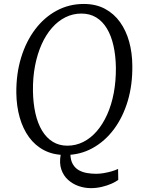

<svg xmlns="http://www.w3.org/2000/svg" viewBox="-20 -773 725 970"><path d="M439 177.5Q407.5 177.5 377.2 167Q347 156.5 323.8 135.5Q300.5 114.5 289.8 83Q279 51.5 286.5 9L335.5 3.5Q336 36 347.8 56.2Q359.5 76.5 378.5 87Q397.5 97.5 420.2 101.2Q443 105 465.5 105Q482.5 105 502.8 101.8Q523 98.5 542.5 93Q562 87.5 576.5 80.5L577.5 135.5Q565.5 145 543.8 154.8Q522 164.5 494.8 171Q467.5 177.5 439 177.5ZM309.5 10Q249 10 203.2 -13.8Q157.5 -37.5 126.5 -80.2Q95.5 -123 79.5 -179.8Q63.5 -236.5 62.5 -302.5Q61.5 -399.5 86.5 -481.5Q111.5 -563.5 157.5 -624.5Q203.5 -685.5 266.2 -719.2Q329 -753 403 -753Q464.5 -753 510.2 -728.5Q556 -704 586.5 -661.2Q617 -618.5 632.5 -562.5Q648 -506.5 648.5 -442.5Q650 -346.5 625.8 -264.2Q601.5 -182 555.8 -120.5Q510 -59 447.2 -24.5Q384.5 10 309.5 10ZM320.5 -37Q363 -37 400.8 -56Q438.5 -75 469 -110.2Q499.5 -145.5 521.5 -194.5Q543.5 -243.5 554.8 -303.5Q566 -363.5 565.5 -431.5Q564.5 -492.5 553.2 -542.5Q542 -592.5 520.2 -628.8Q498.5 -665 466.2 -684.8Q434 -704.5 391 -704.5Q348.5 -704.5 310.8 -685.8Q273 -667 242.5 -632.2Q212 -597.5 190.2 -548.8Q168.5 -500 157 -440.5Q145.5 -381 146.5 -312.5Q147.5 -251 159 -200.2Q170.5 -149.5 192.5 -113Q214.5 -76.5 246.5 -56.8Q278.5 -37 320.5 -37Z"/></svg>

Font: Merriweather 24pt Light
Style: Italic
Weight: 300
Italic angle: -7.8°
Version: Version 2.101